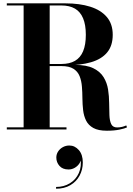

<svg xmlns="http://www.w3.org/2000/svg" viewBox="-20 -770 790 1142"><path d="M200.5 -381.5V-389.5H345.5Q393.5 -389.5 425.8 -408Q458 -426.5 474.2 -465Q490.5 -503.5 490.5 -563Q490.5 -622.5 474.2 -661.2Q458 -700 425.8 -718.8Q393.5 -737.5 345.5 -737.5H20.5V-750H370.5Q453.5 -750 516.5 -730.2Q579.5 -710.5 615 -669.2Q650.5 -628 650.5 -563Q650.5 -498 617.2 -458Q584 -418 521.2 -399.8Q458.5 -381.5 370.5 -381.5ZM20.5 0V-12.5H375.5V0ZM120.5 -6.5V-743H275.5V-6.5ZM615.5 7.5Q564.5 7.5 535.2 -8.8Q506 -25 492.2 -52.5Q478.5 -80 474.5 -114Q470.5 -148 470.2 -184.5Q470 -221 467.2 -255.2Q464.5 -289.5 453.5 -317Q442.5 -344.5 417 -360.8Q391.5 -377 345.5 -377H200.5V-384H425.5Q495 -384 535.8 -363.8Q576.5 -343.5 596.5 -310.5Q616.5 -277.5 622.8 -237.8Q629 -198 629.2 -158.2Q629.5 -118.5 630.8 -85.2Q632 -52 641.5 -32Q651 -12 677 -12Q692.5 -12 706.5 -15.5Q720.5 -19 731 -24L735.5 -12.5Q723.5 -6 691.5 0.8Q659.5 7.5 615.5 7.5ZM313.5 352.5V342Q360 342 395.8 320Q431.5 298 449 259Q466.5 220 458.5 169.5H462Q462.5 186.5 452.2 202.2Q442 218 424.8 228Q407.5 238 387.5 238Q352.5 238 333.8 216.8Q315 195.5 315 167Q315 147.5 325.5 131.2Q336 115 353.8 105.2Q371.5 95.5 392.5 95.5Q425 95.5 448.8 122.5Q472.5 149.5 472.5 196.5Q472.5 239.5 453.2 275Q434 310.5 398.2 331.5Q362.5 352.5 313.5 352.5Z"/></svg>

Font: Bodoni Moda 18pt
Style: Bold
Weight: 700
Designer: Owen Earl
Foundry: indestructible type
Version: Version 2.004